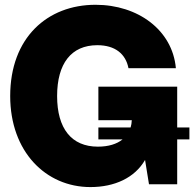

<svg xmlns="http://www.w3.org/2000/svg" viewBox="-20 -759 800 791"><path d="M352.5 11.7C452.1 11.7 535.2 -26.4 577.6 -100.1L593.8 0H710V-184.6H760.3V-233.9H710V-401.9H385.3V-263.7H522.9C522.5 -252.9 521 -243.2 518.1 -233.9H385.3V-184.6H484.9C460.9 -165.5 426.8 -154.8 383.3 -154.8C274.4 -154.8 215.3 -229.5 215.3 -363.3C215.3 -497.1 273.4 -572.8 380.9 -572.8C454.6 -572.8 498 -536.6 509.3 -478H704.6C690.4 -635.3 548.3 -739.3 373.5 -739.3C175.3 -739.3 22 -604 22 -363.3C22 -134.3 168.5 11.7 352.5 11.7Z"/></svg>

Font: Raveo Display Display ExtraBold
Style: Regular
Weight: 800
Designer: Jakub Foglar, Rasmus Andersson (Inter)
Foundry: Jakubfoglar.com
Version: Version 1.100;Glyphs 3.2.3 (3260)